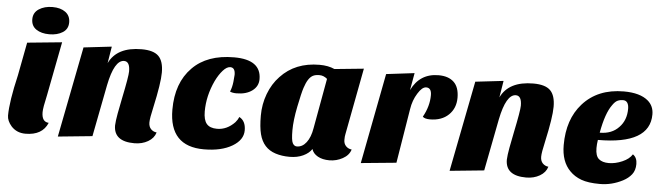

<svg xmlns="http://www.w3.org/2000/svg" viewBox="-47 -915 3872 1120"><g transform="rotate(5 1889.0 -355.0)"><path d="M257 -55Q226 20 127 20Q76 20 44 -15Q17 -46 17 -77Q17 -158 54 -316L91 -510L294 -530L233 -214Q216 -140 216 -114Q216 -57 257 -55ZM109 -649Q109 -688 141.5 -709Q174 -730 221 -730Q268 -730 296.5 -709Q325 -688 325 -649Q325 -610 293.5 -590Q262 -570 215 -570Q168 -570 138.5 -590Q109 -610 109 -649Z M765 20Q644 20 644 -74Q645 -100 653 -144L671 -236Q698 -366 698 -395Q698 -453 664 -453Q607 -453 577 -304L518 0L317 20L421 -511L585 -530L569 -432Q616 -530 760 -530Q830 -530 859.5 -500.5Q889 -471 889 -405Q889 -343 857 -198Q842 -133 842 -108.5Q842 -84 855.5 -70Q869 -56 889 -54Q879 -20 844.5 0Q810 20 765 20Z M1460 -416Q1460 -374 1425 -348Q1390 -322 1333 -322Q1309 -322 1295 -329Q1306 -355 1309.5 -387.5Q1313 -420 1313 -429Q1313 -471 1284 -471Q1264 -471 1241.5 -446Q1219 -421 1200 -382Q1158 -292 1158 -201Q1158 -151 1177 -128.5Q1196 -106 1238 -106Q1296 -106 1342 -154Q1355 -169 1362 -186Q1400 -166 1400 -111Q1400 -55 1338 -18Q1274 20 1172 20Q969 20 969 -195Q969 -352 1058 -442Q1144 -530 1302 -530Q1460 -530 1460 -416Z M1574 -438Q1660 -530 1802 -530Q1853 -530 1890 -513L2061 -530L1987 -140Q1984 -128 1984 -106Q1984 -84 1997.5 -70Q2011 -56 2031 -54Q2021 -20 1984.5 0Q1948 20 1907 20Q1866 20 1838.5 4.5Q1811 -11 1803 -37Q1787 -12 1753 4Q1719 20 1673.5 20Q1628 20 1591 8Q1554 -4 1530.5 -30Q1507 -56 1496.5 -97Q1486 -138 1486 -205Q1486 -272 1509 -333Q1532 -394 1574 -438ZM1711 -44Q1743 -44 1766.5 -74.5Q1790 -105 1799 -159L1852 -452Q1831 -470 1806.5 -470Q1782 -470 1767.5 -462Q1753 -454 1741.5 -436Q1730 -418 1720 -387.5Q1710 -357 1693.5 -275.5Q1677 -194 1677 -136Q1677 -78 1686 -61Q1695 -44 1711 -44Z M2428 -281Q2464 -345 2464 -410Q2464 -453 2433 -453Q2409 -453 2384 -412Q2358 -371 2350 -318L2298 0L2091 20L2193 -510L2358 -530L2340 -429Q2389 -530 2499 -530Q2557 -530 2588.5 -500Q2620 -470 2620 -408.5Q2620 -347 2579.5 -308Q2539 -269 2470 -269Q2440 -269 2428 -281Z M3059 20Q2938 20 2938 -74Q2939 -100 2947 -144L2965 -236Q2992 -366 2992 -395Q2992 -453 2958 -453Q2901 -453 2871 -304L2812 0L2611 20L2715 -511L2879 -530L2863 -432Q2910 -530 3054 -530Q3124 -530 3153.5 -500.5Q3183 -471 3183 -405Q3183 -343 3151 -198Q3136 -133 3136 -108.5Q3136 -84 3149.5 -70Q3163 -56 3183 -54Q3173 -20 3138.5 0Q3104 20 3059 20Z M3668 -169Q3693 -152 3693 -114.5Q3693 -77 3674 -53Q3655 -29 3624 -13Q3560 20 3491 20Q3422 20 3381.5 5Q3341 -10 3314 -38Q3261 -91 3261 -188Q3261 -339 3343 -431Q3431 -530 3584 -530Q3679 -530 3726 -490Q3761 -460 3761 -411Q3761 -235 3457 -235Q3453 -209 3453 -187Q3453 -141 3473.5 -123.5Q3494 -106 3532 -106Q3570 -106 3610.5 -123.5Q3651 -141 3668 -169ZM3464 -278Q3535 -278 3576 -322Q3617 -364 3617 -431Q3617 -454 3608.5 -466.5Q3600 -479 3583 -479Q3566 -479 3551.5 -472.5Q3537 -466 3522 -444Q3485 -394 3464 -278Z"/></g></svg>

Font: Sansita One
Style: Regular
Weight: 400
Version: Version 1.002